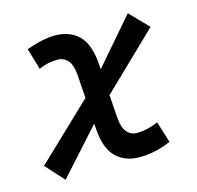

<svg xmlns="http://www.w3.org/2000/svg" viewBox="-87 -628 759 739"><g transform="rotate(-15 293.0 -258.5)"><path d="M86.4 20 20 -53.2 241.7 -264.6 235.4 -357.4Q232.4 -397.9 216.3 -416.3Q200.2 -434.6 176.3 -434.6Q156.7 -434.6 138.7 -430.9Q120.6 -427.2 100.6 -418.5L75.7 -503.4Q143.1 -527.3 190.4 -527.3Q248.5 -527.3 284.4 -492.2Q320.3 -457 325.7 -376.5L327.1 -356L483.4 -537.1L554.7 -463.9L334 -251L340.3 -160.2Q343.3 -119.6 358.9 -101.3Q374.5 -83 399.4 -83Q440.4 -83 483.9 -102.5L510.3 -17.6Q447.3 9.8 385.3 9.8Q326.7 9.8 291 -25.4Q255.4 -60.5 250 -141.1L248.5 -160.2Z"/></g></svg>

Font: Cascadia Code NF
Style: Italic
Weight: 400
Italic angle: -10°
Monospace: yes
Designer: Aaron Bell
Foundry: Saja Typeworks
Version: Version 2404.023; ttfautohint (v1.8.4)